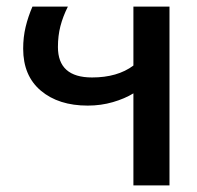

<svg xmlns="http://www.w3.org/2000/svg" viewBox="-20 -560 596 580"><path d="M383 0V-278Q357 -262 321 -251.5Q285 -241 245 -241Q157 -241 103.5 -286Q50 -331 50 -413Q50 -448 57.5 -479Q65 -510 78 -540H185Q170 -510 162.5 -481Q155 -452 155 -418Q155 -326 258 -326Q335 -326 383 -362V-540H492V0Z"/></svg>

Font: Kanit
Style: Regular
Weight: 400
Designer: Katatrad Team
Foundry: CadsonDemak
Version: Version 2.000; ttfautohint (v1.8.3)